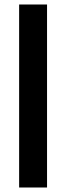

<svg xmlns="http://www.w3.org/2000/svg" viewBox="-20 -680 294 853"><path d="M65 153V-660H189V153Z"/></svg>

Font: Bricolage Grotesque SemiCondensed
Style: Bold
Weight: 700
Width: 4
Designer: Mathieu Triay
Foundry: Atelier Triay
Version: Version 1.001;gftools[0.9.33.dev8+g029e19f]